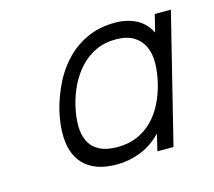

<svg xmlns="http://www.w3.org/2000/svg" viewBox="-71 -901 667 599"><g transform="rotate(-15 262.5 -601.5)"><path d="M459 -754 473 -810H525L422 -394H370L383 -448Q352 -416 314.5 -401.5Q277 -387 239 -387Q192 -387 161.5 -402.5Q131 -418 115.5 -446Q100 -474 98.5 -513Q97 -552 108 -598Q120 -644 140.5 -684Q161 -724 191 -753.5Q221 -783 259.5 -799.5Q298 -816 345 -816Q383 -816 412.5 -801.5Q442 -787 459 -754ZM334 -765Q298 -765 269.5 -751.5Q241 -738 219.5 -715Q198 -692 183 -662Q168 -632 160 -598Q152 -564 152 -535Q152 -506 162.5 -484.5Q173 -463 195.5 -451Q218 -439 254 -439Q290 -439 318.5 -451.5Q347 -464 368 -485.5Q389 -507 403.5 -536Q418 -565 426 -598Q434 -632 434.5 -662Q435 -692 424.5 -715Q414 -738 392 -751.5Q370 -765 334 -765Z"/></g></svg>

Font: TypoPRO Sinkin Sans
Style: 300 Light Italic
Weight: 300
Italic angle: -112°
Designer: Keith Bates
Foundry: K-Type
Version: Sinkin Sans (version 1.0)  by Keith Bates   •   © 2014   www